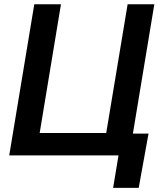

<svg xmlns="http://www.w3.org/2000/svg" viewBox="-20 -748 784 924"><path d="M602.1 0H24.4L145 -727.5H273.4L170.9 -107.9H491.2L594.2 -727.5H722.7ZM524.4 156.2 550.3 0H509.8L527.3 -105H694.8L647.5 156.2Z"/></svg>

Font: Inter 20pt SemiBold
Style: Italic
Weight: 600
Italic angle: -9.3988°
Version: Version 4.001;git-66647c0bb